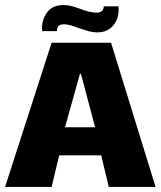

<svg xmlns="http://www.w3.org/2000/svg" viewBox="-20 -739 635 759"><path d="M380 -125H214L184 0H0L184 -570H419L595 0H410ZM296 -447 237 -236H356L300 -447ZM449 -699Q449 -663 426.5 -637Q404 -611 364 -611Q347 -611 331 -615.5Q315 -620 291 -628Q254 -643 234 -643Q217 -643 211 -636Q205 -629 205 -616H147L146 -628Q146 -663 167 -691Q188 -719 231 -719Q247 -719 261 -715.5Q275 -712 297 -704Q336 -689 361 -689Q390 -689 390 -714H448Q449 -709 449 -699Z"/></svg>

Font: Lalezar
Style: Regular
Weight: 400
Designer: Borna Izadpanah
Foundry: Borna Izadpanah
Version: Version 1.004